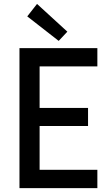

<svg xmlns="http://www.w3.org/2000/svg" viewBox="-20 -967 575 987"><path d="M80.1 0V-719.7H480.5V-625.5H183.6V-412.1H432.6V-319.3H183.6V-94.2H480.5V0ZM281.7 -756.8 120.1 -882.8 170.4 -946.8 326.2 -804.2Z"/></svg>

Font: Reddit Sans Medium
Style: Regular
Weight: 500
Designer: Stephen Hutchings
Foundry: Reddit
Version: Version 1.014